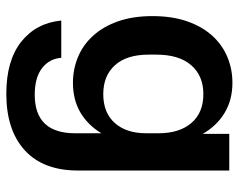

<svg xmlns="http://www.w3.org/2000/svg" viewBox="-94 -456 756 608"><g transform="rotate(90 284.0 -152.0)"><path d="M277 206Q172 206 112.5 159Q53 112 45 32H163Q166 70 196 93Q226 116 280 116Q402 116 402 -12V-95Q376 -52 336 -28.5Q296 -5 242 -5Q199 -5 160.5 -21Q122 -37 93 -69Q64 -101 47.5 -148Q31 -195 31 -257Q31 -319 47.5 -366.5Q64 -414 93 -446Q122 -478 160.5 -494Q199 -510 242 -510Q296 -510 337 -485.5Q378 -461 404 -416V-500H520V-21Q520 89 456 147.5Q392 206 277 206ZM153 -245Q153 -175 186.5 -138Q220 -101 278 -101Q337 -101 369.5 -137.5Q402 -174 402 -237V-276Q402 -342 369.5 -380Q337 -418 278 -418Q220 -418 186.5 -379.5Q153 -341 153 -269Z"/></g></svg>

Font: CyStack Display SemiBold
Style: Regular
Weight: 600
Designer: Weizhong Zhang
Foundry: 本地遙控
Version: Version 1.000;Glyphs 3.1.2 (3151)